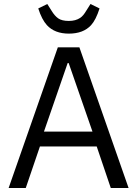

<svg xmlns="http://www.w3.org/2000/svg" viewBox="-20 -933 681 953"><path d="M529.8 0H618.2L374 -698.2H267.1L22.9 0H107.9L178.2 -206.1H460ZM320.8 -620.1 439 -279.8H198.2L315.9 -620.1ZM321.8 -766.1Q393.6 -766.1 432.1 -808.1Q456.1 -834.5 474.1 -891.1L429.2 -913.1L408.2 -879.9Q393.1 -854 377.9 -844.2Q355.5 -829.1 321.8 -829.1Q287.1 -829.1 269 -841.8Q251 -854.5 235.8 -879.9L214.8 -913.1L169.9 -891.1Q187.5 -835.9 212.9 -808.1Q251.5 -766.1 321.8 -766.1Z"/></svg>

Font: Plexus Sans
Style: Regular
Weight: 400
Version: Version 2.001;PS 002.001;hotconv 1.0.70;makeotf.lib2.5.58329